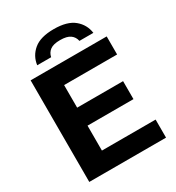

<svg xmlns="http://www.w3.org/2000/svg" viewBox="-219 -1079 1110 1211"><g transform="rotate(-30 336.0 -473.5)"><path d="M72 0V-740H626V-608.5H240V-444H574.5V-313H240V-131.5H631V0ZM155.5 -801.5Q164 -865 213 -906Q262 -947 359.5 -947Q457 -947 506.5 -906Q556 -865 564.5 -801.5H463Q457 -832 432.8 -849.5Q408.5 -867 359.5 -867Q310.5 -867 286.8 -849.5Q263 -832 257 -801.5Z"/></g></svg>

Font: Encode Sans SemiExpanded SemiExpanded
Style: Bold
Weight: 700
Width: 6
Designer: Multiple Designers
Foundry: Impallari Type
Version: Version 3.000; ttfautohint (v1.8.3) -l 8 -r 50 -G 200 -x 14 